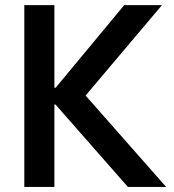

<svg xmlns="http://www.w3.org/2000/svg" viewBox="-20 -740 688 760"><path d="M76.2 -719.7H195.3V-392.6H200.2L471.7 -719.7H621.1L318.8 -361.8L637.7 0H486.3L199.7 -326.2H195.3V0H76.2Z"/></svg>

Font: Reddit Sans Chocolate SemiBold
Style: Regular
Weight: 600
Designer: Stephen Hutchings
Foundry: Reddit
Version: Version 1.011